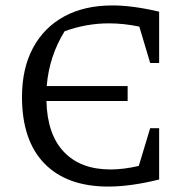

<svg xmlns="http://www.w3.org/2000/svg" viewBox="-20 -679 696 707"><path d="M379 8Q226 8 143.5 -77Q61 -162 61 -322Q61 -427 101.5 -502.5Q142 -578 216.5 -618.5Q291 -659 394 -659Q432 -659 476 -653Q520 -647 566 -636V-447H533L493 -581Q436 -593 381 -593Q298 -593 218 -564Q161 -472 152 -362H450V-307H151Q154 -184 215.5 -119.5Q277 -55 387 -55Q435 -55 491 -68L533 -207H566V-18Q461 8 379 8Z"/></svg>

Font: Piazzolla
Style: Regular
Weight: 400
Designer: Juan Pablo del Peral
Foundry: Huerta Tipografica
Version: Version 1.330